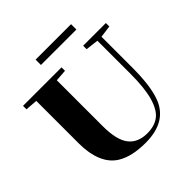

<svg xmlns="http://www.w3.org/2000/svg" viewBox="-211 -971 1150 1150"><g transform="rotate(-45 363.5 -396.5)"><path d="M261.7 -760.3V-805.7H562V-760.3ZM375.5 13.2Q260.3 13.2 191.9 -28.3Q140.6 -59.6 115.2 -121.1Q89.8 -182.6 89.8 -266.1V-627.9L12.7 -633.8V-663.1H338.9V-633.8L264.2 -628.4V-240.7Q264.2 -122.6 304.2 -71.3Q344.2 -20 423.3 -20Q484.9 -20 523.4 -49.3Q562 -78.6 582.8 -150.4Q603.5 -222.2 603.5 -342.3V-624L522 -633.8V-663.1H714.4V-633.8L637.7 -623.5V-362.8Q637.7 -207.5 606.4 -124Q555.2 13.2 375.5 13.2Z"/></g></svg>

Font: Elstob Grade
Style: Regular
Weight: 400
Designer: Peter S. Baker
Version: Version 1.015